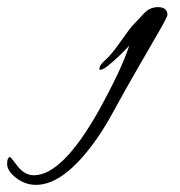

<svg xmlns="http://www.w3.org/2000/svg" viewBox="-285 -314 506 539"><path d="M-184 205Q-214 205 -239 186Q-265 166 -265 146Q-265 127 -256 127Q-255 127 -236 152Q-216 178 -190 178Q-110 178 -8 -3Q23 -59 44.5 -104.5Q66 -150 78 -186Q69 -176 52 -159.5Q35 -143 19.5 -130.5Q4 -118 -3 -118Q-6 -118 -6 -121Q-6 -130 7 -142Q26 -158 52 -195Q81 -236 85 -240L118 -275Q128 -286 138 -290Q148 -294 158 -294Q185 -294 185 -272Q185 -266 150 -206L106 -130Q65 -59 36.5 -6.5Q8 46 -13 75Q-104 205 -184 205Z"/></svg>

Font: Alex Brush
Style: Regular
Weight: 400
Designer: Robert E. Leuschke
Foundry: Robert E. Leuschke
Version: Version 1.111; ttfautohint (v1.8.4.7-5d5b)